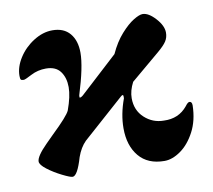

<svg xmlns="http://www.w3.org/2000/svg" viewBox="-58 -499 640 578"><g transform="rotate(-10 262.0 -210.5)"><path d="M296 -105Q296 -148 313 -194V-200Q313 -208 305 -201L178 -88Q161 -71 151 -43Q135 12 120 12Q113 12 89 0Q65 -12 46 -26.5Q27 -41 27 -51Q27 -67 60 -100Q84 -124 84 -124Q133 -171 140 -187Q155 -228 155 -256Q155 -285 141 -304Q127 -323 97 -323Q72 -323 51 -312Q30 -301 26 -301Q19 -301 17 -303.5Q15 -306 15 -315Q15 -342 32.5 -369.5Q50 -397 78.5 -415Q107 -433 136 -433Q171 -433 189.5 -411Q208 -389 208 -352Q208 -309 182 -226Q181 -219 183 -219Q188 -219 197 -228L308 -330Q324 -365 345 -388.5Q366 -412 384 -423Q402 -434 412 -434Q430 -434 451 -411Q472 -388 472 -367Q472 -352 464.5 -340.5Q457 -329 438 -313L349 -238Q336 -213 336 -190Q336 -153 361 -130Q386 -107 420 -107Q465 -105 492 -138Q500 -149 505 -149Q513 -149 513 -137Q512 -91 494 -57Q476 -23 450.5 -5Q425 13 401 13Q350 13 323 -19.5Q296 -52 296 -105Z"/></g></svg>

Font: EB Garamond
Style: Bold
Weight: 700
Designer: Georg Duffner and Octavio Pardo
Foundry: Georg Duffner
Version: Version 1.000; ttfautohint (v1.6)